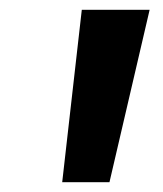

<svg xmlns="http://www.w3.org/2000/svg" viewBox="-20 -844 333 392"><path d="M147 -824H285.5L203.5 -472H107Z"/></svg>

Font: Merriweather Black
Style: Italic
Weight: 900
Italic angle: -7.8°
Designer: Eben Sorkin
Foundry: Eben Sorkin
Version: Version 2.200;gftools[0.9.31]